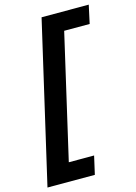

<svg xmlns="http://www.w3.org/2000/svg" viewBox="-144 -789 729 1026"><g transform="rotate(-15 220.0 -275.5)"><path d="M431 -618H290L132 67H272L249 168H-13L192 -719H453Z"/></g></svg>

Font: Kantumruy Pro SemiBold
Style: Italic
Weight: 600
Italic angle: -13°
Version: Version 1.002